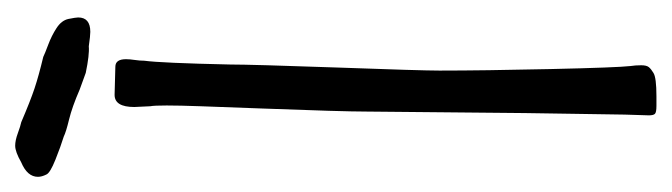

<svg xmlns="http://www.w3.org/2000/svg" viewBox="-373 -542 885 253"><g transform="rotate(-90 69.5 -415.5)"><path d="M173 -755Q173 -739 154 -739Q149 -739 135 -741Q124 -740 100 -745L78 -753Q55 -763 38.5 -767Q22 -771 16 -774Q3 -778 -14.5 -785Q-32 -792 -34 -797Q-37 -803 -37 -808Q-37 -822 -18 -830Q-4 -838 4 -838Q11 -838 20.5 -834.5Q30 -831 35 -830Q63 -818 79.5 -812.5Q96 -807 121 -801Q125 -799 137 -794.5Q149 -790 159 -783.5Q169 -777 171 -768Q173 -758 173 -755ZM111 -555Q111 -527 107 -413Q103 -303 103 -279Q103 -221 105 -132.5Q107 -44 109 -27Q110 -21 110 -13Q110 -6 107.5 -3Q105 0 100 3Q94 7 69 7Q65 7 56.5 7Q48 7 46 5Q44 3 44 -3L45 -35L47 -166L49 -376Q49 -406 53 -512Q54 -537 56 -593.5Q58 -650 56 -660L55 -681Q55 -707 71 -707L108 -706Q118 -706 118 -692Q118 -687 117 -680.5Q116 -674 116 -668Q113 -646 111 -555Z"/></g></svg>

Font: Barrio
Style: Regular
Weight: 400
Designer: Pablo Cosgaya & Sergio Jimenez
Foundry: Pablo Cosgaya & Sergio Jimenez
Version: Version 1.005